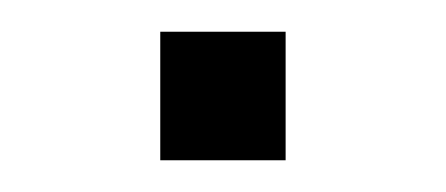

<svg xmlns="http://www.w3.org/2000/svg" viewBox="-20 -349 281 121"><path d="M81 -248V-329H160V-248Z"/></svg>

Font: Chivo Medium ExtraLight
Style: Regular
Weight: 250
Version: Version 2.002